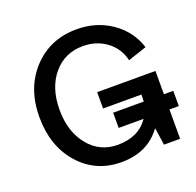

<svg xmlns="http://www.w3.org/2000/svg" viewBox="-126 -842 1005 984"><g transform="rotate(-20 376.5 -349.5)"><path d="M390 -709Q497 -709 579 -652.5Q661 -596 691 -502L589 -468Q573 -536 518.5 -576.5Q464 -617 390 -617Q291 -617 229 -543.5Q167 -470 167 -350Q167 -231 228.5 -155.5Q290 -80 387 -80Q501 -80 556 -160H420V-243H587Q588 -250 588 -266V-281H379V-370H697V-243H748V-160H697V0H609L595 -95Q519 10 375 10Q236 10 146.5 -91Q57 -192 57 -350Q57 -508 150.5 -608.5Q244 -709 390 -709Z"/></g></svg>

Font: LT Superior Semi-bold
Style: Regular
Weight: 600
Designer: Daniel Lyons
Foundry: LyonsType
Version: Version 1.0